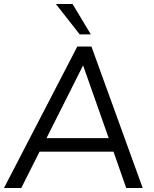

<svg xmlns="http://www.w3.org/2000/svg" viewBox="-21 -946 775 966"><path d="M614 0 550 -183H178L86 0H-1L368 -712H439L697 0ZM213 -251H526L397 -617ZM380 -773 260 -926H344L436 -773Z"/></svg>

Font: PRinguin Sans
Style: Italic
Weight: 400
Designer: Vernon Adams
Foundry: Vernon Adams
Version: ""